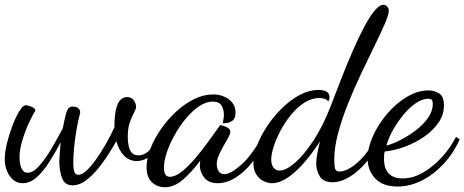

<svg xmlns="http://www.w3.org/2000/svg" viewBox="-20 -740 1952 807"><path d="M285 39Q253 39 241.5 10Q230 -19 229 -59Q230 -77 231.5 -99.5Q233 -122 235 -142Q213 -100 188 -60.5Q163 -21 135 4.5Q107 30 76 30Q42 30 21 0Q0 -30 0 -72Q0 -101 9.5 -139Q19 -177 33 -213.5Q47 -250 62 -274Q77 -298 89 -298Q94 -298 110.5 -292Q127 -286 129 -275Q118 -259 102 -224.5Q86 -190 74 -150.5Q62 -111 62 -79Q62 -71 64 -55.5Q66 -40 73.5 -27Q81 -14 96 -14Q119 -14 144.5 -42.5Q170 -71 195.5 -114Q221 -157 244 -201Q252 -243 257.5 -262Q263 -281 269.5 -286.5Q276 -292 285 -292Q300 -292 308.5 -285.5Q317 -279 317 -267Q317 -266 316 -261.5Q315 -257 314 -254Q308 -231 302 -197Q296 -163 292 -125.5Q288 -88 288 -54Q288 -31 292.5 -18Q297 -5 309 -5Q324 -5 343.5 -23Q363 -41 384 -70.5Q405 -100 425 -135Q445 -170 461 -205Q461 -257 468.5 -284.5Q476 -312 488 -322Q500 -332 513 -332Q534 -332 543 -317.5Q552 -303 552 -292Q552 -284 548 -276.5Q544 -269 540 -260Q532 -245 524.5 -222.5Q517 -200 517 -162Q517 -146 520.5 -128Q524 -110 533.5 -98.5Q543 -87 563 -87Q583 -87 602.5 -103Q622 -119 642 -161L657 -150Q635 -99 608 -81Q581 -63 556 -63Q524 -63 502 -85Q480 -107 469 -147Q444 -102 413.5 -59Q383 -16 350 11.5Q317 39 285 39Z M673 47Q641 47 618.5 26Q596 5 596 -38Q596 -73 612 -114.5Q628 -156 656 -196.5Q684 -237 719.5 -270Q755 -303 795 -323Q835 -343 875 -343Q915 -343 942.5 -322Q970 -301 970 -266Q970 -241 954.5 -231Q939 -221 916 -222Q918 -231 919.5 -240Q921 -249 921 -258Q921 -280 911 -296.5Q901 -313 874 -313Q846 -313 817 -293.5Q788 -274 761.5 -242Q735 -210 714 -172.5Q693 -135 681 -99Q669 -63 669 -34Q669 3 694 3Q717 3 744.5 -19Q772 -41 800.5 -74.5Q829 -108 855 -144Q881 -180 901 -208Q904 -214 907 -214Q912 -213 922 -210Q932 -207 940 -201Q948 -195 948 -186Q948 -177 939.5 -161.5Q931 -146 919.5 -126.5Q908 -107 899.5 -87Q891 -67 891 -50Q891 -35 898.5 -21.5Q906 -8 923 -8Q949 -8 993 -46.5Q1037 -85 1082 -166L1095 -153Q1073 -99 1040 -57.5Q1007 -16 969.5 7Q932 30 895 30Q857 30 838.5 6.5Q820 -17 820 -44Q820 -49 820.5 -54Q821 -59 822 -65Q780 -10 745 18.5Q710 47 673 47Z M1123 30Q1106 30 1087.5 21Q1069 12 1057 -7Q1045 -26 1045 -56Q1045 -89 1061 -130Q1077 -171 1104 -211.5Q1131 -252 1166.5 -286.5Q1202 -321 1241 -341.5Q1280 -362 1319 -362Q1341 -362 1353 -354.5Q1365 -347 1365 -331Q1365 -327 1364 -322.5Q1363 -318 1359 -314Q1355 -321 1345 -324.5Q1335 -328 1322 -328Q1290 -328 1259.5 -308.5Q1229 -289 1204 -258.5Q1179 -228 1160 -192.5Q1141 -157 1130.5 -124.5Q1120 -92 1120 -69Q1120 -48 1129.5 -35.5Q1139 -23 1155 -23Q1182 -23 1220 -56Q1258 -89 1298 -150Q1338 -211 1370 -294Q1392 -352 1415.5 -412Q1439 -472 1463 -527Q1487 -582 1510 -625.5Q1533 -669 1554 -694.5Q1575 -720 1591 -720Q1600 -720 1607 -713Q1614 -706 1614 -695Q1614 -678 1597.5 -640Q1581 -602 1555 -549Q1529 -496 1499.5 -434Q1470 -372 1444 -307.5Q1418 -243 1401.5 -182Q1385 -121 1385 -70Q1385 -43 1388.5 -31Q1392 -19 1407 -19Q1428 -19 1456 -36.5Q1484 -54 1512 -87Q1540 -120 1561 -167L1576 -155Q1556 -103 1522.5 -62Q1489 -21 1451 2.5Q1413 26 1378 26Q1339 26 1324 1Q1309 -24 1309 -53Q1309 -70 1313.5 -94Q1318 -118 1325 -146Q1293 -96 1257.5 -55.5Q1222 -15 1188 7.5Q1154 30 1123 30Z M1651 44Q1589 44 1557 10Q1525 -24 1525 -74Q1525 -118 1547.5 -168Q1570 -218 1607.5 -262Q1645 -306 1690.5 -333Q1736 -360 1781 -360Q1805 -360 1825.5 -347.5Q1846 -335 1846 -297Q1846 -259 1824 -226Q1802 -193 1765 -167Q1728 -141 1684.5 -124.5Q1641 -108 1597 -103Q1595 -95 1594.5 -87.5Q1594 -80 1594 -72Q1594 -60 1596.5 -46Q1599 -32 1607.5 -19Q1616 -6 1631.5 2Q1647 10 1672 10Q1715 10 1757 -14Q1799 -38 1835.5 -77.5Q1872 -117 1897 -165L1912 -154Q1885 -94 1843 -49.5Q1801 -5 1751.5 19.5Q1702 44 1651 44ZM1604 -128Q1631 -135 1664 -152Q1697 -169 1728 -192.5Q1759 -216 1779 -244.5Q1799 -273 1799 -304Q1799 -315 1795 -320Q1791 -325 1779 -325Q1756 -325 1729.5 -307.5Q1703 -290 1678.5 -261Q1654 -232 1634 -197.5Q1614 -163 1604 -128Z"/></svg>

Font: Dancing Script Medium
Style: Regular
Weight: 500
Designer: Pablo Impallari
Foundry: Pablo Impallari
Version: Version 2.000